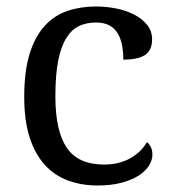

<svg xmlns="http://www.w3.org/2000/svg" viewBox="-20 -566 532 596"><path d="M283.2 9.8Q233.4 9.8 191.4 -5.6Q149.4 -21 119.1 -54.2Q88.9 -87.4 72 -139.4Q55.2 -191.4 55.2 -265.1Q55.2 -345.2 72 -399.2Q88.9 -453.1 118.9 -485.8Q148.9 -518.6 189.7 -532.2Q230.5 -545.9 277.8 -545.9Q309.1 -545.9 340.1 -539.8Q371.1 -533.7 396 -521Q420.9 -508.3 436.5 -489Q452.1 -469.7 452.1 -443.8Q452.1 -409.2 429.7 -395Q407.2 -380.9 362.8 -380.9Q362.8 -404.3 358.9 -425.3Q355 -446.3 345.5 -462.2Q335.9 -478 319.6 -487.1Q303.2 -496.1 277.8 -496.1Q249 -496.1 225.8 -485.4Q202.6 -474.6 186 -448.2Q169.4 -421.9 160.6 -377.4Q151.9 -333 151.9 -266.1Q151.9 -159.7 187.3 -107.4Q222.7 -55.2 303.2 -55.2Q349.6 -55.2 384.3 -74.7Q418.9 -94.2 436 -125Q443.4 -119.1 448.2 -109.4Q453.1 -99.6 453.1 -85.9Q453.1 -68.8 442.4 -51.8Q431.6 -34.7 410.4 -21Q389.2 -7.3 357.4 1.2Q325.7 9.8 283.2 9.8Z"/></svg>

Font: Gandom FD
Style: FD
Weight: 400
Foundry: DejaVu fonts team - Redesigned by Saber Rastikerdar - Based on Samim Font
Version: Version 0.6